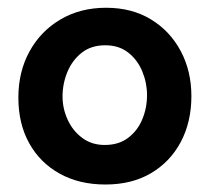

<svg xmlns="http://www.w3.org/2000/svg" viewBox="-20 -476 551 505"><path d="M28.3 -219.2Q28.3 -287.1 57.4 -340.3Q86.4 -393.6 138.7 -424.6Q190.9 -455.6 259.3 -455.6Q326.7 -455.6 377 -425Q427.2 -394.5 455.3 -341.8Q483.4 -289.1 483.4 -223.1Q483.4 -155.3 455.6 -102.8Q427.7 -50.3 377.2 -20.5Q326.7 9.3 257.3 9.3Q188.5 9.3 137 -19.3Q85.4 -47.9 56.9 -99.1Q28.3 -150.4 28.3 -219.2ZM256.8 -356.9Q219.7 -356.9 194.8 -337.2Q169.9 -317.4 157.2 -286.6Q144.5 -255.9 144.5 -222.2Q144.5 -190.4 158 -161.1Q171.4 -131.8 196.3 -113.3Q221.2 -94.7 255.4 -94.7Q292.5 -94.7 317.1 -113.5Q341.8 -132.3 354.2 -162.1Q366.7 -191.9 366.7 -225.6Q366.7 -258.3 354.2 -288.3Q341.8 -318.4 317.4 -337.6Q293 -356.9 256.8 -356.9Z"/></svg>

Font: Belanosima
Style: Regular
Weight: 400
Designer: The DocRepair Project, Santiago Orozco
Foundry: Google
Version: Version 2.000